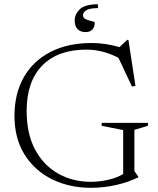

<svg xmlns="http://www.w3.org/2000/svg" viewBox="-20 -885 753 915"><path d="M620.5 -70 640 -41.5V-40.5Q594 -17.5 535.5 -3.8Q477 10 412.5 10Q311.5 10 229 -30.2Q146.5 -70.5 97.8 -147.2Q49 -224 49 -333Q49 -438.5 93.2 -516.5Q137.5 -594.5 220 -637.2Q302.5 -680 417 -680Q451 -680 482.5 -675.2Q514 -670.5 549.5 -660.5L586 -695H592L625.5 -476L609 -472.5L544.5 -609.5Q470 -648.5 391 -648.5Q256 -648.5 181.5 -572.8Q107 -497 107 -356.5Q107 -247 147.5 -171.8Q188 -96.5 257.5 -57.5Q327 -18.5 413.5 -18.5Q454 -18.5 497 -28.5Q540 -38.5 567 -56V-265L464.5 -285.5V-299.5H685V-285.5L620.5 -266ZM431.5 -777Q431.5 -757 420.5 -744.5Q409.5 -732 386.5 -732Q365 -732 350.5 -745.5Q336 -759 336 -788Q336 -816.5 359.5 -840.2Q383 -864 446 -865L447.5 -846.5Q407.5 -846 391.5 -836.2Q375.5 -826.5 375.5 -811.5Q375.5 -799 389.5 -793Q403.5 -787 417.5 -784.2Q431.5 -781.5 431.5 -777Z"/></svg>

Font: Newsreader Text Light
Style: Regular
Weight: 300
Designer: Hugues Gentile
Foundry: Production Type
Version: Version 1.002